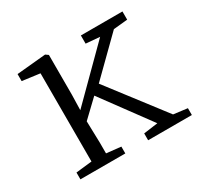

<svg xmlns="http://www.w3.org/2000/svg" viewBox="-125 -705 878 852"><g transform="rotate(-30 314.5 -279.0)"><path d="M140 -44V-496L50 -508V-544L199 -558L213 -548V-344L211 -266L450 -504L379 -510V-552H592V-510L520 -503L341 -327L558 -44L629 -35V0H405V-35L478 -45L297 -291L211 -209L214 -98V-43L288 -35V0H58V-35Z"/></g></svg>

Font: Martel Light
Style: Regular
Weight: 300
Designer: Dan Reynolds
Foundry: Dan Reynolds
Version: Version 1.001; ttfautohint (v1.1) -l 5 -r 5 -G 72 -x 0 -D la